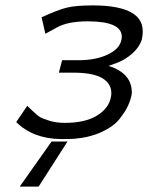

<svg xmlns="http://www.w3.org/2000/svg" viewBox="-20 -507 549 711"><path d="M40 -55 81 -115Q82 -114 100.5 -96.5Q119 -79 128 -73.5Q137 -68 162.5 -60Q188 -52 220 -52Q294 -52 337.5 -78Q381 -104 390 -144Q400 -187 366.5 -212.5Q333 -238 250 -238H198L210 -284H263H265H271Q338 -284 384 -307.5Q430 -331 431 -371Q431 -428 305 -428Q231 -428 190 -405L148 -382L134 -443Q195 -471 228.5 -479Q262 -487 324 -487Q427 -487 473.5 -456.5Q520 -426 505 -360Q496 -332 469.5 -308.5Q443 -285 410 -273L382 -263Q471 -235 468 -160Q465 -140 455 -117.5Q445 -95 423 -67Q401 -39 357 -18.5Q313 2 254 7Q239 8 206 8Q103 7 40 -55ZM53 184 171 17H230L123 184Z"/></svg>

Font: Coval
Style: Light Italic
Weight: 300
Foundry: Context Ltd
Version: Version 001.000